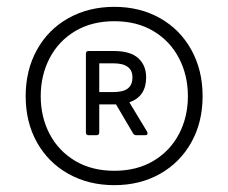

<svg xmlns="http://www.w3.org/2000/svg" viewBox="-20 -775 667 561"><path d="M55 -494Q55 -570 88 -629.5Q121 -689 180 -722Q239 -755 314 -755Q389 -755 447.5 -722Q506 -689 539 -629.5Q572 -570 572 -494Q572 -418 539 -359Q506 -300 447.5 -267Q389 -234 314 -234Q239 -234 180 -267Q121 -300 88 -359Q55 -418 55 -494ZM529 -494Q529 -555 503 -605Q477 -655 428.5 -684Q380 -713 314 -713Q248 -713 199.5 -684Q151 -655 125 -605Q99 -555 99 -494Q99 -433 125 -383.5Q151 -334 199.5 -305Q248 -276 314 -276Q380 -276 428.5 -305Q477 -334 503 -383.5Q529 -433 529 -494ZM239 -380Q231 -380 231 -388V-618Q231 -626 239 -626H312Q361 -626 384 -605Q407 -584 407 -549Q407 -493 358 -476L410 -390Q411 -388 411 -385Q411 -380 405 -380H378Q372 -380 369 -385L319 -470H270V-388Q270 -380 262 -380ZM311 -506Q340 -506 353.5 -516.5Q367 -527 367 -549Q367 -590 311 -590H270V-506Z"/></svg>

Font: LINE Seed Sans KR Regular
Style: Regular
Weight: 400
Designer: LINE VX Design & Sandoll Inc & Dalton Maag Ltd
Foundry: Sandoll Inc.
Version: Version 1.000